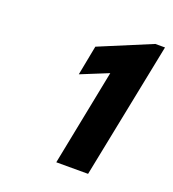

<svg xmlns="http://www.w3.org/2000/svg" viewBox="-91 -962 533 590"><g transform="rotate(20 175.0 -667.0)"><path d="M157.2 -443.8 227.4 -798.1 241.8 -767 129.8 -721.5 148.5 -818.6 318.9 -889.6H350.5L261.2 -443.8Z"/></g></svg>

Font: Reddit Sans
Style: Italic
Weight: 400
Italic angle: -11.25°
Designer: Stephen Hutchings
Version: Version 1.013